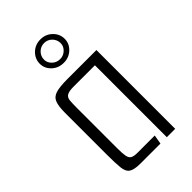

<svg xmlns="http://www.w3.org/2000/svg" viewBox="-207 -739 810 810"><g transform="rotate(-45 198.0 -334.5)"><path d="M128 0Q93 0 77 -10Q61 -20 58 -47.5Q55 -75 55 -127V-377Q55 -416 63 -436Q71 -456 94 -463Q117 -470 162 -470H336V0H286V-429H159Q131 -429 119.5 -422Q108 -415 106.5 -398.5Q105 -382 105 -353V-115Q105 -84 108 -68Q111 -52 121 -46.5Q131 -41 152 -41H255L248 0ZM201 -529Q169 -529 147.5 -549.5Q126 -570 126 -598Q126 -627 147.5 -648Q169 -669 201 -669Q232 -669 253.5 -648Q275 -627 275 -598Q275 -570 253.5 -549.5Q232 -529 201 -529ZM201 -551Q221 -551 235.5 -565Q250 -579 250 -597Q250 -618 235.5 -632.5Q221 -647 201 -647Q180 -647 165.5 -632.5Q151 -618 151 -597Q151 -579 165.5 -565Q180 -551 201 -551Z"/></g></svg>

Font: Smooch Sans Thin
Style: Regular
Weight: 400
Version: Version 1.010